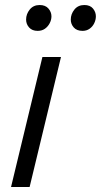

<svg xmlns="http://www.w3.org/2000/svg" viewBox="-20 -745 402 765"><path d="M24 0 149 -518H223L98 0ZM309 -622Q286 -622 274 -635.5Q262 -649 262 -667Q262 -689 276.5 -707Q291 -725 316 -725Q339 -725 350.5 -711Q362 -697 362 -680Q362 -666 355.5 -652.5Q349 -639 337 -630.5Q325 -622 309 -622ZM130 -622Q108 -622 96 -635.5Q84 -649 84 -667Q84 -689 98.5 -707Q113 -725 138 -725Q161 -725 173 -711Q185 -697 185 -680Q185 -666 178 -652.5Q171 -639 159 -630.5Q147 -622 130 -622Z"/></svg>

Font: Ubuntu Sans
Style: Italic
Weight: 400
Italic angle: -13.5°
Designer: Dalton Maag Ltd
Foundry: Dalton Maag Ltd
Version: Version 1.006